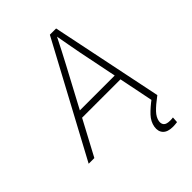

<svg xmlns="http://www.w3.org/2000/svg" viewBox="-292 -850 1177 1177"><g transform="rotate(-45 297.0 -261.5)"><path d="M-28.8 0 362.3 -727.5H416.5L566.4 0H521L415.5 -521.5Q408.2 -561 399.7 -606.2Q391.1 -651.4 381.3 -708H395Q366.7 -651.9 343.5 -606.7Q320.3 -561.5 298.8 -521.5L20.5 0ZM126.5 -228 133.3 -269.5H493.2L486.3 -228ZM498 205.6Q451.7 205.6 431.2 183.6Q410.6 161.6 416.5 124.5Q422.9 86.4 452.4 54.9Q481.9 23.4 531.2 -13.2L566.4 0Q516.1 37.6 490.7 64.5Q465.3 91.3 460.4 119.6Q457 140.6 468.3 153.6Q479.5 166.5 512.7 166.5Q519 166.5 525.4 166Q531.7 165.5 537.1 164.6L534.7 202.6Q525.9 203.6 516.8 204.6Q507.8 205.6 498 205.6Z"/></g></svg>

Font: Inter 28pt ExtraLight
Style: Italic
Weight: 250
Italic angle: -9.3988°
Designer: Rasmus Andersson
Foundry: rsms
Version: Version 4.001;git-66647c0bb